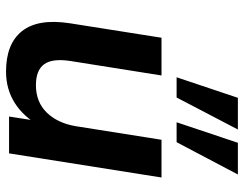

<svg xmlns="http://www.w3.org/2000/svg" viewBox="-106 -692 808 636"><g transform="rotate(90 298.0 -374.0)"><path d="M217 10Q125 10 83 -43Q41 -96 57 -201L105 -505H230L182 -203Q173 -143 193 -116Q213 -89 262 -89Q318 -89 353 -125Q388 -161 398 -221L443 -505H568L488 0H366L382 -103H397Q368 -49 322 -19.5Q276 10 217 10ZM385 -555 453 -758H558L451 -555ZM236 -555 304 -758H409L303 -555Z"/></g></svg>

Font: Mulish ExtraLight
Style: Bold Italic
Weight: 700
Italic angle: -9°
Version: Version 3.603